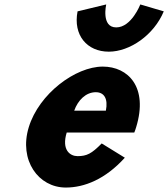

<svg xmlns="http://www.w3.org/2000/svg" viewBox="-20 -827 755 862"><path d="M609.9 -807C609.9 -807 570.3 -704 501.8 -704C433.3 -704 456.8 -807 456.8 -807L328.2 -776C307.5 -669 370.7 -595 468.5 -595C562.5 -595 670.6 -669 715.3 -776ZM582.9 -232C585.8 -238 589.1 -249 591.3 -256C646.3 -436 555.4 -528 441.4 -528C318.7 -528 155.1 -406 109.2 -256C63.7 -107 152.7 15 275.4 15C358.5 15 452.7 -22 540.4 -119L436.6 -183C391.2 -137 369.6 -126 328 -126C295.2 -126 255.4 -153 279.5 -232ZM313.1 -330C329.7 -377 365.5 -413 409.9 -413C447.8 -413 465.9 -384 455.3 -330Z"/></svg>

Font: Hussar
Style: BdSuprConOblThree
Weight: 700
Foundry: Cannot Into Space Fonts
Version: Version 2.00